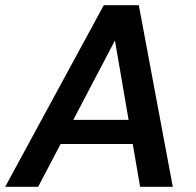

<svg xmlns="http://www.w3.org/2000/svg" viewBox="-40 -720 755 740"><path d="M-20 0 360 -700H495L626 0H500L403 -564L107 0ZM112 -165 160 -258H525L540 -165Z"/></svg>

Font: DM Sans 17pt SemiBold
Style: Italic
Weight: 600
Italic angle: -10°
Version: Version 4.004;gftools[0.9.30]